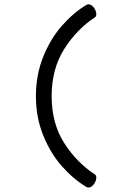

<svg xmlns="http://www.w3.org/2000/svg" viewBox="-20 -694 640 882"><path d="M386.7 -674.3Q394.5 -674.3 401.6 -668.9Q408.7 -663.6 414.1 -654.8Q422.4 -640.6 422.4 -628.4Q422.4 -618.7 416 -614.3Q331.5 -558.6 274.4 -467.8Q217.3 -377 217.3 -252.4Q217.3 -127.9 274.2 -38.1Q331.1 51.8 416 107.4Q422.4 111.8 422.4 121.6Q422.4 133.8 414.1 147.9Q408.7 156.7 401.6 162.1Q394.5 167.5 386.7 167.5Q381.8 167.5 376.5 164.6Q316.9 128.9 264.4 69.6Q211.9 10.3 178.5 -72.3Q145 -154.8 145 -252.4Q145 -350.1 178.5 -433.1Q211.9 -516.1 264.6 -575.9Q317.4 -635.7 376.5 -671.4Q381.8 -674.3 386.7 -674.3Z"/></svg>

Font: Courier Prime Code
Style: Regular
Weight: 400
Designer: Alan Dague-Greene
Foundry: Quote-Unquote Apps
Version: Version 3.0318